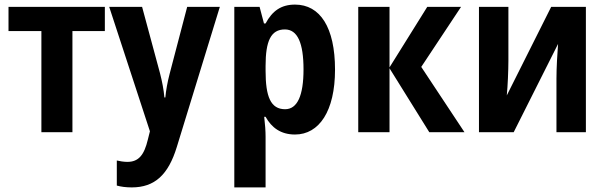

<svg xmlns="http://www.w3.org/2000/svg" viewBox="-20 -575 2631 835"><path d="M436 -440V-545H17V-440H160V0H295V-440Z M455 -545 632 -4 623 32C607 99 583 129 534 129C518 129 501 126 488 123V232C506 237 527 240 553 240C653 240 712 185 749 64L936 -545H794L718 -255C708 -217 702 -182 699 -151H695C692 -185 685 -221 676 -256L598 -545Z M1263 -555C1202 -555 1164 -527 1135 -473H1128L1109 -545H999V240H1135V19C1135 -4 1133 -34 1129 -67H1135C1161 -20 1201 10 1263 10C1368 10 1437 -92 1437 -272C1437 -456 1372 -555 1263 -555ZM1219 -447C1274 -447 1300 -388 1300 -273C1300 -159 1273 -100 1220 -100C1157 -100 1135 -155 1135 -267V-288C1135 -397 1158 -447 1219 -447Z M1838 -545 1674 -282V-545H1538V0H1674V-278L1847 0H2000L1812 -284L1985 -545Z M2191 -545H2063V0H2214L2407 -384C2404 -345 2400 -281 2400 -233V0H2528V-545H2377L2184 -160C2188 -200 2191 -268 2191 -312Z"/></svg>

Font: Noto Sans Display SemiCondensed
Style: Bold
Weight: 700
Width: 4
Designer: Monotype Design Team
Foundry: Monotype Imaging Inc.
Version: Version 1.900